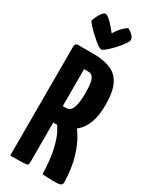

<svg xmlns="http://www.w3.org/2000/svg" viewBox="-234 -977 832 1036"><g transform="rotate(30 182.5 -458.5)"><path d="M63 -270Q46 -270 43 -276Q40 -282 40 -298V-680Q40 -680 41 -690Q42 -700 58 -700H144Q207 -700 250.5 -682.5Q294 -665 316.5 -620.5Q339 -576 339 -494Q339 -426 322.5 -382.5Q306 -339 278.5 -314.5Q251 -290 217.5 -280Q184 -270 149 -270ZM30 0V-680Q30 -680 32.5 -690Q35 -700 50 -700H122Q137 -700 139.5 -690Q142 -680 142 -680V-20Q142 -10 137 -6Q132 -2 108.5 -1Q85 0 30 0ZM297 3Q284 3 267 2Q250 1 231 0Q229 -88 216 -145.5Q203 -203 186.5 -235.5Q170 -268 157.5 -281.5Q145 -295 145 -295Q145 -295 142 -302Q139 -309 152 -316L215 -352Q231 -352 236 -341Q236 -341 253 -324.5Q270 -308 292.5 -270.5Q315 -233 333.5 -172Q352 -111 355 -22Q355 -8 346.5 -2.5Q338 3 297 3ZM142 -373H162Q178 -373 189 -383Q200 -393 206.5 -420.5Q213 -448 213 -500Q213 -536 208.5 -559Q204 -582 194.5 -592.5Q185 -603 169 -603H142ZM169 -741Q162 -741 149.5 -749Q137 -757 122 -770Q107 -783 91.5 -797.5Q76 -812 64 -825.5Q52 -839 45 -849Q53 -874 67.5 -897Q82 -920 94 -920Q101 -920 111 -912.5Q121 -905 132 -894Q143 -883 152.5 -871.5Q162 -860 168 -852.5Q174 -845 174 -845Q191 -872 205.5 -887Q220 -902 229 -908Q238 -914 238 -914Q258 -904 270 -891Q282 -878 282 -866Q282 -858 272.5 -843Q263 -828 248 -810.5Q233 -793 217 -777Q201 -761 188 -751Q175 -741 169 -741Z"/></g></svg>

Font: Yanone Kaffeesatz ExtraLight
Style: Bold
Weight: 700
Version: Version 2.003